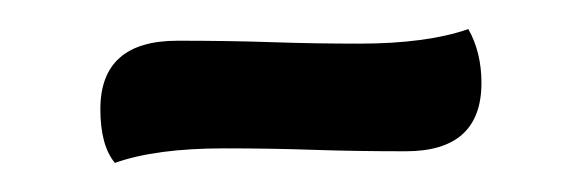

<svg xmlns="http://www.w3.org/2000/svg" viewBox="-20 -327 400 132"><path d="M59 -215Q49 -227 49 -252Q49 -299 102 -299Q138 -299 167 -298Q196 -297 227 -297Q273 -297 302 -307Q311 -291 311 -270Q311 -223 259 -223Q224 -223 195 -224Q166 -225 134 -225Q87 -225 59 -215Z"/></svg>

Font: Petrona
Style: Bold
Weight: 700
Designer: Ringo R. Seeber
Foundry: Ringo R. Seeber
Version: Version 2.001; ttfautohint (v1.8.3)